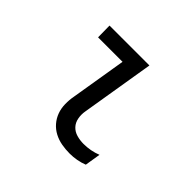

<svg xmlns="http://www.w3.org/2000/svg" viewBox="-127 -683 854 854"><g transform="rotate(45 300.0 -256.0)"><path d="M398 8Q372 8 347 3.5Q322 -1 300 -12.5Q278 -24 262 -42.5Q246 -61 237.5 -84Q229 -107 228.5 -133.5Q228 -160 233 -186L276 -447H122L121 -520H372L315 -174Q311 -152 315 -130Q319 -108 333 -93Q347 -78 368 -72Q389 -66 411 -66Q433 -66 454.5 -70Q476 -74 496 -82L484 -8Q464 0 442 4Q420 8 398 8Z"/></g></svg>

Font: Iosevka Extended Oblique
Style: Regular
Weight: 400
Width: 7
Italic angle: -9°
Monospace: yes
Designer: Belleve Invis
Foundry: Belleve Invis
Version: Version 32.0.1; ttfautohint (v1.8.4)